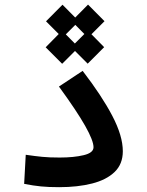

<svg xmlns="http://www.w3.org/2000/svg" viewBox="-20 -795 626 819"><path d="M232.4 3.4Q187 3.4 155 0.2Q123 -2.9 83 -10.7L89.8 -134.8Q130.4 -128.9 160.2 -126Q189.9 -123 234.4 -123Q294.9 -123 336.9 -133.1Q378.9 -143.1 378.9 -167Q378.9 -194.8 343.3 -258.1Q307.6 -321.3 231.4 -425.8L332.5 -492.7Q414.1 -386.7 459 -301Q503.9 -215.3 503.9 -149.9Q503.9 -95.2 469 -61.5Q434.1 -27.8 372.8 -12.2Q311.5 3.4 232.4 3.4ZM245.1 -522.9 174.8 -593.3 230.5 -649.9 176.3 -704.1 246.6 -774.9 300.8 -720.2 355.5 -775.4 425.8 -704.6 370.1 -648.9 424.3 -593.8 354 -523.4 299.8 -577.6ZM299.3 -609.4 339.8 -649.9 301.3 -689 260.7 -648.4Z"/></svg>

Font: Cascadia Mono PL SemiBold
Style: Regular
Weight: 600
Monospace: yes
Designer: Aaron Bell
Foundry: Saja Typeworks
Version: Version 2404.023; ttfautohint (v1.8.4)